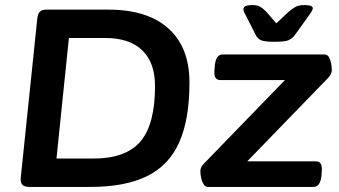

<svg xmlns="http://www.w3.org/2000/svg" viewBox="-20 -738 1339 758"><path d="M96 0Q76 0 68 -9Q60 -18 62 -37L127 -663Q129 -682 136.5 -691Q144 -700 164 -700H408Q562 -700 645 -625.5Q728 -551 728 -412Q728 -267 687.5 -176Q647 -85 560.5 -42.5Q474 0 336 0ZM203 -112H348Q477 -112 534.5 -179.5Q592 -247 592 -398Q592 -491 541.5 -539.5Q491 -588 396 -588H252ZM801 0Q790 0 783.5 -11Q777 -22 774 -36.5Q771 -51 771 -62Q771 -69 773.5 -75.5Q776 -82 785 -92L1105 -422H849Q822 -422 827 -465L828 -480Q833 -523 859 -523H1260Q1277 -523 1283.5 -501.5Q1290 -480 1290 -462Q1290 -456 1287.5 -448.5Q1285 -441 1276 -431L956 -101H1228Q1255 -101 1250 -58L1249 -43Q1244 0 1218 0ZM1182 -718Q1215 -718 1215 -705Q1215 -698 1199 -676L1145 -601Q1135 -587 1121 -580Q1107 -573 1064 -573Q1025 -573 1011 -579Q997 -585 989 -601L951 -676Q946 -685 943.5 -691Q941 -697 941 -702Q941 -718 976 -718Q997 -718 1008 -711Q1019 -704 1031 -692L1071 -646L1120 -692Q1134 -704 1147 -711Q1160 -718 1182 -718Z"/></svg>

Font: Asap Semi Expanded Semi Expanded SemiBold
Style: Italic
Weight: 600
Width: 6
Italic angle: -6°
Designer: Pablo Cosgaya
Foundry: Omnibus-Type
Version: Version 3.001; ttfautohint (v1.8.4.7-5d5b)